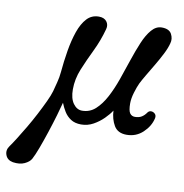

<svg xmlns="http://www.w3.org/2000/svg" viewBox="-215 -606 898 936"><g transform="rotate(10 234.0 -138.5)"><path d="M-90 247Q-118 242 -127 218.5Q-136 195 -120 173Q-109 158 -91 129.5Q-73 101 -52 65.5Q-31 30 -12 -6.5Q7 -43 22 -75Q37 -107 43 -128Q48 -147 55 -174Q62 -201 64 -225Q69 -281 78 -334.5Q87 -388 102 -431Q117 -474 140.5 -499.5Q164 -525 200 -525Q226 -525 238.5 -509Q251 -493 245 -471Q229 -412 203 -358.5Q177 -305 156.5 -255Q136 -205 136 -154Q136 -109 154 -84Q172 -59 198 -59Q236 -59 264 -84.5Q292 -110 314 -151.5Q336 -193 353.5 -243Q371 -293 387.5 -342.5Q404 -392 421.5 -433.5Q439 -475 461 -500.5Q483 -526 511 -526Q548 -526 560 -503Q572 -480 565 -457Q559 -433 543.5 -402.5Q528 -372 509.5 -341Q491 -310 475 -283Q459 -256 450 -238Q441 -219 432 -189Q423 -159 423 -135Q423 -99 432 -86.5Q441 -74 457 -74Q477 -74 490.5 -82.5Q504 -91 514 -106Q521 -115 531.5 -114.5Q542 -114 550 -106Q558 -98 555 -84Q546 -44 512.5 -12.5Q479 19 432 19Q388 19 369.5 -12.5Q351 -44 349 -86Q337 -67 315 -45Q293 -23 265 -7.5Q237 8 205 8Q174 8 153.5 -5.5Q133 -19 120.5 -39.5Q108 -60 100 -81Q94 -57 82 -16Q70 25 55 70.5Q40 116 25.5 155Q11 194 0 214Q-9 230 -32.5 241Q-56 252 -90 247Z"/></g></svg>

Font: Zen Antique Soft
Style: Regular
Weight: 400
Designer: Yoshimichi Ohira
Foundry: Positype
Version: Version 1.001